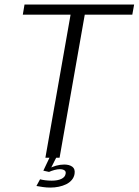

<svg xmlns="http://www.w3.org/2000/svg" viewBox="-20 -695 611 846"><path d="M180 0H242.5L353.5 -630.5H563L571 -675H88L80.5 -630.5H291ZM202 131.5Q221 131.5 239 127.8Q257 124 271.8 116.8Q286.5 109.5 296.2 98Q306 86.5 308.5 71.5Q312 49.5 298.8 39.8Q285.5 30 263 30Q245 30 226.5 35.2Q208 40.5 199 47L196 62.5Q207 57.5 220 54Q233 50.5 244 50.5Q256.5 50.5 264 55.5Q271.5 60.5 269 71.5Q266.5 85.5 250.5 93.2Q234.5 101 208 101Q192 101 178.8 99.2Q165.5 97.5 156.5 95L140.5 124.5Q153.5 127 169.2 129.2Q185 131.5 202 131.5ZM196 62.5 227.5 0H198L171 57Z"/></svg>

Font: Anybody UltraCondensed Thin Light
Style: Italic
Weight: 300
Italic angle: -10°
Version: Version 1.111